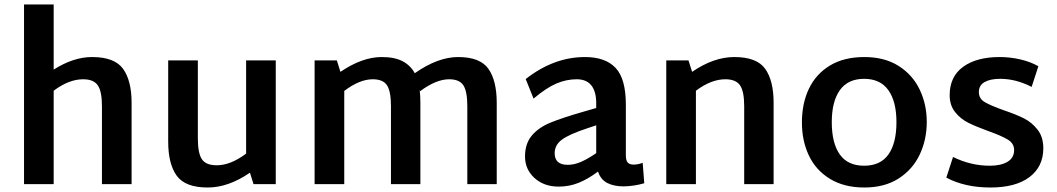

<svg xmlns="http://www.w3.org/2000/svg" viewBox="-20 -820 4709 855"><path d="M566 -362V0H434V-347Q434 -413 415.5 -440Q397 -467 350 -467Q287 -467 219 -416V0H87V-800H219V-510Q307 -566 390 -566Q490 -566 528 -513.5Q566 -461 566 -362Z M1208 -551V0H1109L1093 -51Q997 15 905 15Q805 15 767 -37.5Q729 -90 729 -189V-551H861V-204Q861 -138 879 -111Q897 -84 945 -84Q1007 -84 1076 -136V-551Z M2192 -362V0H2061V-347Q2061 -413 2043.5 -440Q2026 -467 1980 -467Q1922 -467 1851 -414L1849 -419Q1852 -392 1852 -362V0H1721V-347Q1721 -413 1703.5 -440Q1686 -467 1640 -467Q1581 -467 1513 -415V0H1381V-551H1480L1496 -500Q1593 -566 1680 -566Q1737 -566 1772.5 -547.5Q1808 -529 1827 -494Q1930 -566 2020 -566Q2118 -566 2155 -513.5Q2192 -461 2192 -362Z M2849 -4Q2805 9 2758 10Q2714 10 2684.5 -5Q2655 -20 2643 -56Q2599 -23 2557 -6Q2515 11 2468 11Q2402 11 2360 -27.5Q2318 -66 2318 -123Q2318 -180 2348 -216Q2378 -252 2431.5 -274Q2485 -296 2583 -324L2635 -339V-361Q2635 -412 2613.5 -439.5Q2592 -467 2548 -467Q2502 -467 2457.5 -448Q2413 -429 2356 -381L2321 -468Q2446 -566 2585 -566Q2676 -566 2721.5 -517.5Q2767 -469 2767 -354V-128Q2767 -106 2775 -96.5Q2783 -87 2802 -87Q2821 -87 2842 -95ZM2508 -86Q2537 -86 2567 -99Q2597 -112 2635 -138V-262L2599 -250Q2514 -222 2482 -198Q2450 -174 2450 -138Q2450 -86 2508 -86Z M3425 -362V0H3294V-347Q3294 -413 3275.5 -440Q3257 -467 3210 -467Q3147 -467 3079 -416V0H2947V-551H3046L3062 -500Q3158 -566 3250 -566Q3350 -566 3387.5 -513.5Q3425 -461 3425 -362Z M3551 -275Q3551 -359 3582 -424.5Q3613 -490 3675.5 -528Q3738 -566 3829 -566Q3919 -566 3981.5 -526.5Q4044 -487 4075.5 -421Q4107 -355 4107 -277Q4107 -198 4075.5 -131.5Q4044 -65 3981.5 -25Q3919 15 3829 15Q3739 15 3676 -23.5Q3613 -62 3582 -127.5Q3551 -193 3551 -275ZM3972 -276Q3972 -368 3936 -418.5Q3900 -469 3828 -469Q3756 -469 3720 -418.5Q3684 -368 3684 -276Q3684 -183 3719.5 -132.5Q3755 -82 3828 -82Q3901 -82 3936.5 -132.5Q3972 -183 3972 -276Z M4194 -29 4224 -121Q4303 -82 4388 -82Q4437 -82 4466.5 -99.5Q4496 -117 4496 -152Q4496 -181 4468.5 -198Q4441 -215 4382 -236Q4327 -256 4292.5 -273Q4258 -290 4233.5 -320.5Q4209 -351 4209 -396Q4209 -479 4269 -522.5Q4329 -566 4431 -566Q4478 -566 4523.5 -555.5Q4569 -545 4604 -525L4574 -433Q4504 -469 4434 -469Q4390 -469 4364.5 -454.5Q4339 -440 4339 -410Q4339 -381 4365 -365.5Q4391 -350 4450 -329Q4506 -310 4540.5 -292.5Q4575 -275 4600.5 -242.5Q4626 -210 4626 -160Q4626 -78 4564.5 -31.5Q4503 15 4390 15Q4277 15 4194 -29Z"/></svg>

Font: MartelSansBold
Style: Bold
Weight: 700
Designer: Dan Reynolds and Mathieu Réguer
Foundry: Dan Reynolds and Mathieu Réguer
Version: Version 1.002; ttfautohint (v1.1) -l 5 -r 5 -G 72 -x 0 -D la